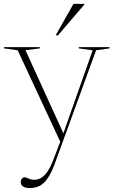

<svg xmlns="http://www.w3.org/2000/svg" viewBox="-24 -738 592 998"><path d="M310.5 -34 293.5 8 68 -476.5 -3.5 -486.5V-493H183V-486.5L108.5 -477ZM130.5 239.5Q110 239.5 97 232Q84 224.5 84 208Q84 200.5 86.8 195.2Q89.5 190 94.2 186.8Q99 183.5 104.5 183.5Q110.5 183.5 116.8 186.8Q123 190 132.2 193.2Q141.5 196.5 154.5 196.5Q172 196.5 188.8 187.2Q205.5 178 221.5 155.8Q237.5 133.5 252.5 94.5L291.5 -7.5L297.5 -22.5L457.5 -476.5L385.5 -486.5V-493H545.5V-486.5L475.5 -477L260.5 113.5Q243 160.5 224.2 188.2Q205.5 216 182.8 227.8Q160 239.5 130.5 239.5ZM265.5 -554.5 358 -718H414.5V-714.5L277.5 -554.5Z"/></svg>

Font: Newsreader 60pt ExtraLight
Style: Regular
Weight: 250
Designer: Hugues Gentile
Foundry: Production Type
Version: Version 1.003